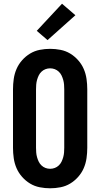

<svg xmlns="http://www.w3.org/2000/svg" viewBox="-20 -1006 540 1034"><path d="M250 8Q222 8 194 2.5Q166 -3 142 -17.5Q118 -32 99 -53.5Q80 -75 69 -100.5Q58 -126 54 -154Q50 -182 50 -210V-525Q50 -553 54 -581Q58 -609 69 -634.5Q80 -660 99 -681.5Q118 -703 142 -717.5Q166 -732 194 -737.5Q222 -743 250 -743Q278 -743 306 -737.5Q334 -732 358 -717.5Q382 -703 401 -681.5Q420 -660 431 -634.5Q442 -609 446 -581Q450 -553 450 -525V-210Q450 -182 446 -154Q442 -126 431 -100.5Q420 -75 401 -53.5Q382 -32 358 -17.5Q334 -3 306 2.5Q278 8 250 8ZM250 -97Q263 -97 275 -101.5Q287 -106 296.5 -115Q306 -124 311.5 -135.5Q317 -147 320.5 -159.5Q324 -172 325 -185Q326 -198 326 -210V-525Q326 -537 325 -550Q324 -563 320.5 -575.5Q317 -588 311.5 -599.5Q306 -611 296.5 -620Q287 -629 275 -633.5Q263 -638 250 -638Q237 -638 225 -633.5Q213 -629 203.5 -620Q194 -611 188.5 -599.5Q183 -588 179.5 -575.5Q176 -563 175 -550Q174 -537 174 -525V-210Q174 -198 175 -185Q176 -172 179.5 -159.5Q183 -147 188.5 -135.5Q194 -124 203.5 -115Q213 -106 225 -101.5Q237 -97 250 -97ZM236 -790 178 -840 314 -986 386 -924Z"/></svg>

Font: Iosevka SS04 Extrabold
Style: Regular
Weight: 800
Monospace: yes
Designer: Belleve Invis
Foundry: Belleve Invis
Version: Version 19.0.0; ttfautohint (v1.8.4)